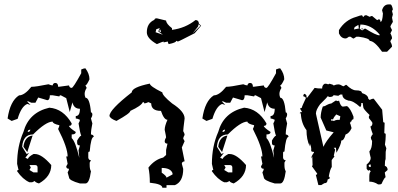

<svg xmlns="http://www.w3.org/2000/svg" viewBox="-20 -837 1817 876"><path d="M369.6 -525.4Q388.2 -500.5 388.2 -475.1Q375.5 -447.3 369.6 -447.3L375.5 -436Q366.2 -421.9 366.2 -408.2Q366.2 -399.4 370.1 -391.1Q389.2 -391.1 395 -324.2Q401.4 -324.2 401.4 -313Q401.4 -307.1 395 -296.4L401.4 -273.9Q395 -243.7 395 -223.6Q407.7 -221.7 407.7 -212.4Q395 -212.4 389.2 -145.5Q382.8 -145.5 382.8 -139.6V-117.2Q384.8 -106 395 -106L389.2 -95.2V-84Q389.2 -64.9 395 -55.7Q387.7 0 370.1 0H344.7Q294.9 -13.7 294.9 -27.8L288.6 -50.3Q294.9 -61 294.9 -66.9Q282.2 -66.9 282.2 -78.1L288.6 -89.4L282.2 -123H288.6Q288.6 -163.6 245.1 -248.5Q251 -259.8 251 -265.6Q220.2 -272.5 220.2 -282.2Q189.5 -282.2 130.9 -223.6Q85.4 -223.6 81.1 -167.5L101.6 -134.3L112.8 -139.6L95.7 -117.2L107.9 -111.8Q107.9 -120.6 132.8 -134.3H139.2Q170.4 -134.3 213.9 -84Q213.9 -31.7 157.7 0Q139.2 -5.4 139.2 -11.2L126.5 -5.4H114.3Q84 -18.6 58.1 -55.7Q58.1 -61.5 64.5 -61.5L58.1 -89.4Q58.1 -169.9 86.9 -234.9Q111.3 -324.2 205.1 -345.7Q268.6 -340.8 307.1 -273.9Q307.1 -262.7 294.9 -262.7Q294.9 -255.4 325.7 -234.9Q325.7 -223.6 307.1 -223.6V-207Q324.2 -191.4 341.8 -116.7L338.4 -150.9L344.7 -173.3Q332 -173.3 332 -184.6V-195.8Q344.7 -217.8 350.6 -217.8Q344.7 -231.4 338.4 -273.9Q344.7 -284.7 344.7 -290.5Q332.5 -296.4 325.7 -296.4V-307.6Q344.7 -307.6 344.7 -340.8Q316.9 -340.8 310.5 -370.1L298.3 -325.7L282.2 -389.2L257.3 -402.3Q251 -402.3 251 -397L220.2 -402.3H207.5Q207.5 -379.9 195.3 -379.9L179.2 -384.8L154.3 -392.1L141.6 -368.2H123L109.4 -374.5H103L119.1 -358.4L104.5 -362.8Q77.1 -351.6 60.5 -294.9L33.2 -285.2L14.6 -296.4Q26.4 -376.5 66.9 -401.9Q91.8 -401.9 123 -440.9Q144 -440.9 201.2 -452.6Q213.4 -447.3 220.2 -447.3Q222.2 -458.5 232.4 -458.5Q245.1 -458.5 245.1 -441.4H251L294.9 -447.3Q296.9 -436 307.1 -436Q314 -436 350.6 -502.9V-520Q362.8 -525.4 369.6 -525.4ZM108.9 -242.7 106 -234.9Q118.2 -234.9 118.2 -246.1ZM114.3 -84 120.6 -72.8 114.3 -61.5 132.8 -50.3H151.4V-72.8Q151.4 -84 139.2 -84ZM128.9 -218.8 104.5 -143.1 86.9 -167.5Q92.3 -213.9 128.9 -218.8Z M663.6 -455.6Q663.6 -443.8 720.7 -415.5Q720.7 -401.4 765.1 -365.2Q822.3 -328.6 822.3 -296.4Q815.9 -246.1 815.9 -238.8Q822.3 -228 822.3 -221.7Q815.9 -210.4 815.9 -204.6L822.3 -192.9L809.6 -164.1L822.3 -101.1Q809.6 -99.1 809.6 -89.8L815.9 -66.4Q815.9 -7.8 777.8 7.8H739.7V19.5H720.7Q720.7 2.4 663.6 -3.4Q663.6 -42.5 657.2 -72.3Q685.5 -108.9 724.6 -118.2L737.8 -129.9V-152.8L744.1 -181.6Q731.4 -181.6 731.4 -192.9Q731.4 -199.2 737.8 -210.4Q737.8 -214.4 731.4 -244.6Q731.4 -262.2 744.1 -290.5Q728 -290.5 714.4 -331.1Q669.9 -331.1 669.9 -365.2L657.2 -371.1Q645 -365.2 638.2 -365.2Q638.2 -371.1 631.8 -371.1Q624.5 -354 574.7 -331.1Q574.7 -320.3 511.2 -285.2Q482.4 -295.9 479.5 -308.1Q479.5 -336.4 581.1 -415.5Q581.1 -438.5 663.6 -455.6ZM717.8 -70.8V-49.3Q739.7 -34.2 739.7 -26.4L767.1 -41V-46.9Q758.3 -70.8 717.8 -70.8Z M695.8 -753.4 737.8 -743.2Q738.8 -728 764.6 -708.5V-700.7Q825.7 -708.5 872.1 -745.6Q887.2 -745.1 887.2 -729.5L897.5 -719.7L868.2 -685.5Q794.9 -647.5 791.5 -647.5L784.2 -650.9Q784.2 -642.6 749.5 -635.7Q745.6 -643.1 745.6 -647.5L726.6 -643.6V-647.5Q723.1 -647.5 695.8 -635.7Q649.9 -661.6 649.9 -689.5Q649.9 -731.4 684.6 -746.6Q684.6 -753.4 695.8 -753.4ZM692.9 -703.6 689.9 -689.9 723.1 -678.7 702.1 -693.8 709 -709ZM712.4 -689.9 714.4 -694.8 710 -703.6 706.5 -694.8ZM894.5 -719.2 886.2 -726.6 883.8 -716.3 858.9 -684.6Z M1258.3 -525.4Q1276.9 -500.5 1276.9 -475.1Q1264.2 -447.3 1258.3 -447.3L1264.2 -436Q1254.9 -421.9 1254.9 -408.2Q1254.9 -399.4 1258.8 -391.1Q1277.8 -391.1 1283.7 -324.2Q1290 -324.2 1290 -313Q1290 -307.1 1283.7 -296.4L1290 -273.9Q1283.7 -243.7 1283.7 -223.6Q1296.4 -221.7 1296.4 -212.4Q1283.7 -212.4 1277.8 -145.5Q1271.5 -145.5 1271.5 -139.6V-117.2Q1273.4 -106 1283.7 -106L1277.8 -95.2V-84Q1277.8 -64.9 1283.7 -55.7Q1276.4 0 1258.8 0H1233.4Q1183.6 -13.7 1183.6 -27.8L1177.2 -50.3Q1183.6 -61 1183.6 -66.9Q1170.9 -66.9 1170.9 -78.1L1177.2 -89.4L1170.9 -123H1177.2Q1177.2 -163.6 1133.8 -248.5Q1139.6 -259.8 1139.6 -265.6Q1108.9 -272.5 1108.9 -282.2Q1078.1 -282.2 1019.5 -223.6Q974.1 -223.6 969.7 -167.5L990.2 -134.3L1001.5 -139.6L984.4 -117.2L996.6 -111.8Q996.6 -120.6 1021.5 -134.3H1027.8Q1059.1 -134.3 1102.5 -84Q1102.5 -31.7 1046.4 0Q1027.8 -5.4 1027.8 -11.2L1015.1 -5.4H1002.9Q972.7 -18.6 946.8 -55.7Q946.8 -61.5 953.1 -61.5L946.8 -89.4Q946.8 -169.9 975.6 -234.9Q1000 -324.2 1093.8 -345.7Q1157.2 -340.8 1195.8 -273.9Q1195.8 -262.7 1183.6 -262.7Q1183.6 -255.4 1214.4 -234.9Q1214.4 -223.6 1195.8 -223.6V-207Q1212.9 -191.4 1230.5 -116.7L1227.1 -150.9L1233.4 -173.3Q1220.7 -173.3 1220.7 -184.6V-195.8Q1233.4 -217.8 1239.3 -217.8Q1233.4 -231.4 1227.1 -273.9Q1233.4 -284.7 1233.4 -290.5Q1221.2 -296.4 1214.4 -296.4V-307.6Q1233.4 -307.6 1233.4 -340.8Q1205.6 -340.8 1199.2 -370.1L1187 -325.7L1170.9 -389.2L1146 -402.3Q1139.6 -402.3 1139.6 -397L1108.9 -402.3H1096.2Q1096.2 -379.9 1084 -379.9L1067.9 -384.8L1043 -392.1L1030.3 -368.2H1011.7L998 -374.5H991.7L1007.8 -358.4L993.2 -362.8Q965.8 -351.6 949.2 -294.9L921.9 -285.2L903.3 -296.4Q915 -376.5 955.6 -401.9Q980.5 -401.9 1011.7 -440.9Q1032.7 -440.9 1089.8 -452.6Q1102.1 -447.3 1108.9 -447.3Q1110.8 -458.5 1121.1 -458.5Q1133.8 -458.5 1133.8 -441.4H1139.6L1183.6 -447.3Q1185.5 -436 1195.8 -436Q1202.6 -436 1239.3 -502.9V-520Q1251.5 -525.4 1258.3 -525.4ZM997.6 -242.7 994.6 -234.9Q1006.8 -234.9 1006.8 -246.1ZM1002.9 -84 1009.3 -72.8 1002.9 -61.5 1021.5 -50.3H1040V-72.8Q1040 -84 1027.8 -84ZM1017.6 -218.8 993.2 -143.1 975.6 -167.5Q981 -213.9 1017.6 -218.8Z M1432.6 7.3 1420.9 -39.6Q1427.2 -39.6 1427.2 -44.9Q1409.2 -69.8 1403.3 -78.1L1406.2 -83.5Q1404.8 -116.2 1404.8 -123L1399.9 -113.8Q1399.9 -124 1412.6 -141.1V-144Q1399.9 -144 1399.9 -149.4V-160.6Q1399.9 -167.5 1393.1 -183.6V-169.4Q1378.4 -200.7 1378.4 -243.2Q1354.5 -273.9 1352.5 -319.8L1347.7 -320.3Q1347.7 -325.7 1358.4 -325.7L1348.6 -341.8L1356.9 -345.2Q1356.9 -350.1 1375.5 -389.2Q1375.5 -394.5 1363.8 -397.9V-400.9Q1363.8 -404.8 1368.2 -408.7H1369.1Q1373.5 -408.7 1378.4 -400.9V-391.6H1381.8L1415.5 -436Q1427.7 -433.1 1449.7 -433.1Q1449.7 -449.2 1461.9 -455.1H1464.8Q1471.7 -455.1 1477.1 -452.1L1483.4 -455.1Q1502 -450.7 1502 -446.8Q1514.2 -452.1 1523.4 -452.1Q1531.7 -452.1 1544.9 -443.8H1548.3L1557.6 -449.7H1560.5Q1585.9 -424.8 1604 -424.8Q1631.3 -424.8 1631.3 -412.6Q1660.2 -403.3 1660.2 -386.7L1666.5 -380.9Q1676.3 -386.7 1685.1 -386.7Q1700.2 -367.7 1723.6 -336.4L1728.5 -279.8L1734.9 -276.9L1733.4 -229.5Q1739.7 -228.5 1739.7 -224.1V-215.8Q1739.7 -200.7 1736.3 -177.2L1742.7 -160.6L1739.7 -144V-141.1Q1739.3 -114.3 1739.3 -110.8Q1735.8 -104 1735.8 -80.6Q1748.5 -76.2 1748.5 -61.5L1735.8 -50.3V-47.9L1739.3 -28.3Q1734.4 -28.3 1720.7 2L1714.4 4.4H1705.1Q1686.5 -8.3 1665 -8.3V-34.2Q1666 -53.2 1671.4 -53.2Q1668 -58.6 1668 -61.5L1662.1 -58.6Q1657.7 -58.6 1652.8 -66.9V-86.4Q1671.4 -101.1 1671.4 -116.7Q1667 -133.8 1665.5 -144V-147Q1677.7 -159.7 1677.7 -193.8Q1671.9 -202.6 1671.9 -210Q1677.7 -224.1 1681.2 -224.1Q1674.8 -239.7 1669.9 -259.8Q1679.2 -262.2 1679.2 -276.4Q1679.2 -278.8 1663.1 -298.3V-306.6L1666.5 -312Q1637.7 -339.8 1637.7 -346.7L1634.8 -367.2H1628.4Q1628.4 -349.1 1622.6 -349.1Q1591.3 -377.9 1569.8 -377.9Q1542 -385.7 1542 -405.8H1532.7L1523.4 -399.9L1502 -402.8Q1499 -394.5 1483.4 -394.5Q1477.5 -397.5 1474.1 -397.5Q1474.1 -394 1440.4 -361.3Q1421.4 -335.9 1421.4 -318.8L1424.3 -305.2Q1436 -251.5 1455.6 -167Q1465.8 -191.4 1502.4 -233.4L1468.8 -241.7L1442.9 -300.8Q1443.4 -324.7 1452.6 -350.6Q1458.5 -353 1461.9 -353Q1481.9 -364.7 1491.2 -364.7L1511.2 -377.9H1514.2Q1520.5 -375.5 1523.4 -375.5Q1523.4 -377.9 1526.9 -377.9Q1534.2 -350.6 1544.9 -350.6L1563.5 -353Q1579.1 -342.3 1592.8 -304.7V-296.4Q1592.8 -291 1586.4 -291L1582 -281.7H1579.1Q1579.1 -276.4 1576.2 -276.4L1579.1 -270.5L1584 -252.4Q1574.2 -229.5 1556.6 -223.1Q1549.8 -195.8 1537.1 -195.8Q1537.1 -179.2 1515.1 -140.1L1512.7 -163.1L1502.9 -162.6L1509.3 -154.3L1502.9 -127.4L1505.9 -123Q1493.2 -107.9 1493.2 -105Q1493.2 -95.7 1493.7 -75.2Q1485.8 -64.5 1480 -31.2Q1484.4 -31.2 1484.4 -22.9L1474.6 -17.6Q1474.6 -1 1459.5 -1Q1451.2 4.4 1445.8 7.3ZM1514.2 -314.9Q1503.9 -304.2 1499.5 -292.5H1490.2V-287.1Q1502.4 -287.1 1502.4 -284.7Q1512.7 -290 1518.1 -290H1529.8L1532.7 -306.6ZM1662.1 -80.6Q1663.1 -75.2 1668 -75.2H1671.4V-86.4H1668Q1662.1 -85.4 1662.1 -80.6Z M1753.4 -816.9H1761.2Q1767.6 -816.9 1772.5 -794.4L1768.6 -786.6L1772.5 -771.5L1768.6 -756.3L1772.5 -737.3Q1761.2 -719.7 1761.2 -714.8L1768.6 -699.7L1761.2 -684.6Q1768.6 -671.9 1768.6 -661.6Q1761.2 -652.3 1761.2 -646.5Q1768.6 -634.3 1768.6 -624L1746.1 -601.1H1723.1Q1688.5 -650.4 1666.5 -650.4Q1666.5 -662.6 1617.2 -669.4H1606L1594.2 -661.6H1590.8L1579.1 -669.4H1571.8Q1562.5 -661.6 1556.6 -661.6Q1536.6 -661.6 1526.4 -684.6V-699.7Q1554.7 -746.1 1606 -760.3Q1625 -767.6 1632.3 -767.6Q1633.3 -760.3 1640.1 -760.3Q1640.1 -767.6 1651.4 -767.6L1666.5 -760.3Q1673.8 -764.2 1677.7 -764.2L1700.7 -745.1L1708 -749Q1715.8 -749 1715.8 -737.3Q1725.1 -737.3 1727.1 -775.4L1723.1 -790.5Q1731 -816.9 1753.4 -816.9ZM1624.5 -725.1 1621.1 -706.1 1632.3 -698.2 1643.6 -706.1H1647.5Q1695.3 -675.8 1711.9 -675.8V-679.7Q1673.3 -725.1 1624.5 -725.1ZM1598.1 -713.4 1594.7 -702.6 1617.2 -707 1615.2 -723.6ZM1637.7 -706.5 1632.8 -702.6 1627 -706.5Z"/></svg>

Font: Truetypewriter PolyglOTT
Style: Regular
Weight: 400
Designer: Sergey Beatoff a.k.a. Sam_T
Version: Version 3.76